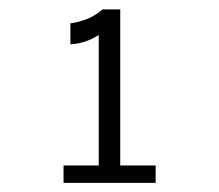

<svg xmlns="http://www.w3.org/2000/svg" viewBox="-20 -700 480 420"><path d="M119 -300V-338H207L196 -327.5V-642L212 -635.5Q194 -620 174 -612Q154 -604 134 -603V-649Q153 -651.5 171 -658.8Q189 -666 204.5 -679.5H243V-327.5L232 -338H320.5V-300Z"/></svg>

Font: Karla ExtraLight
Style: Regular
Weight: 400
Version: Version 2.001